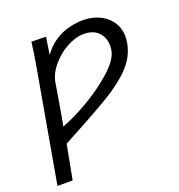

<svg xmlns="http://www.w3.org/2000/svg" viewBox="-127 -638 855 915"><g transform="rotate(-20 300.0 -180.5)"><path d="M128 -518.5 201.5 -517 188 -429Q224 -480 277.2 -505.5Q330.5 -531 396.5 -531Q437 -531 474 -514.5Q511 -498 534.2 -465.5Q557.5 -433 557.5 -387.5Q557.5 -372.5 554.5 -356Q543 -292 495 -241Q447 -190 367.5 -142Q288 -94 119.5 -4.5L86.5 170H9.5L111 -405.5Q120.5 -458.5 128 -518.5ZM472 -349Q474 -359.5 474 -373Q474 -414 448.2 -441Q422.5 -468 373.5 -468Q333 -468 288 -443.5Q243 -419 209.5 -379Q176 -339 168.5 -295L163 -260.5Q156 -219.5 147.2 -167.2Q138.5 -115 132.5 -86.5Q195.5 -109.5 272.5 -155.2Q349.5 -201 407 -253.2Q464.5 -305.5 472 -349Z"/></g></svg>

Font: JuliaMono Light
Style: Italic
Weight: 300
Italic angle: -9°
Monospace: yes
Designer: cormullion
Foundry: corm
Version: Version 0.054; ttfautohint (v1.8.4)